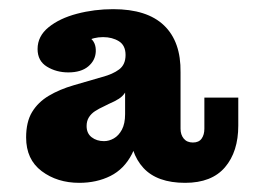

<svg xmlns="http://www.w3.org/2000/svg" viewBox="-20 -707 573 419"><path d="M129 -549Q103 -549 82.5 -561.5Q62 -574 62 -600Q62 -628 86 -647.5Q110 -667 148 -677Q186 -687 227 -687Q301 -687 338 -651.5Q375 -616 374 -549L254 -587Q254 -608 239.5 -617Q225 -626 205 -626Q184 -626 169.5 -617Q155 -608 149 -589L134 -637Q161 -635 175.5 -625Q190 -615 189 -594Q188 -575 172.5 -562Q157 -549 129 -549ZM384 -308Q323 -308 293 -340.5Q263 -373 263 -431V-432H253V-505H250L254 -551V-587L374 -549V-426Q374 -413 381 -404.5Q388 -396 401 -396Q414 -396 420 -404.5Q426 -413 426 -426V-494H500V-433Q500 -376 471 -342Q442 -308 384 -308ZM153 -308Q105 -308 71 -333.5Q37 -359 37 -407Q37 -441 50 -462.5Q63 -484 86.5 -498Q110 -512 141 -521L203 -539Q226 -545 240 -555.5Q254 -566 254 -587L255 -505H253Q248 -497 239.5 -491.5Q231 -486 217 -480L207 -475Q196 -470 187.5 -464.5Q179 -459 174 -451Q169 -443 169 -432Q169 -416 180 -407.5Q191 -399 207 -399Q218 -399 228.5 -405Q239 -411 246 -424Q253 -437 253 -458H284Q285 -404 268 -371Q251 -338 221 -323Q191 -308 153 -308Z"/></svg>

Font: Montagu Slab 24pt
Style: Bold
Weight: 700
Designer: Florian Karsten
Foundry: Florian Karsten
Version: Version 1.000